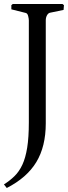

<svg xmlns="http://www.w3.org/2000/svg" viewBox="-55 -710 341 964"><path d="M174.8 -607.9V-90.8Q174.8 25.4 127.4 103.8Q80.1 182.1 -21 233.9L-35.2 215.8Q-6.3 197.8 17.3 174.8Q41 151.9 57.1 117.4Q73.2 83 81.5 31.5Q89.8 -20 89.8 -96.2V-607.9Q89.8 -615.7 86.4 -629.4Q83 -643.1 74.2 -645L2 -663.1V-684.1L8.8 -689.9H258.8L266.1 -684.1L264.2 -660.2L195.8 -646Q187 -644 180.9 -633.1Q174.8 -622.1 174.8 -607.9Z"/></svg>

Font: Aref Ruqaa
Style: Regular
Weight: 400
Designer: Abdullah Aref
Version: Version 1.002